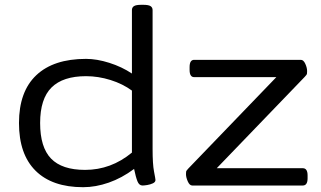

<svg xmlns="http://www.w3.org/2000/svg" viewBox="-20 -772 1337 799"><path d="M326 7Q197 7 128 -61.5Q59 -130 59 -260Q59 -391 131 -459Q203 -527 338 -527Q383 -527 435 -510.5Q487 -494 529 -466V-730Q529 -741 537.5 -746.5Q546 -752 568 -752H576Q598 -752 606.5 -746.5Q615 -741 615 -730V-152Q615 -89 621 -58Q627 -27 627 -23Q627 -14 616 -9Q605 -4 592.5 -2Q580 0 573 0Q559 0 552 -17.5Q545 -35 538 -69Q487 -31 432.5 -12Q378 7 326 7ZM334 -65Q442 -65 529 -137V-395Q491 -423 440 -439Q389 -455 338 -455Q242 -455 194.5 -408Q147 -361 147 -260Q147 -159 192.5 -112Q238 -65 334 -65ZM780 0Q769 0 761.5 -17Q754 -34 754 -47Q754 -52 754.5 -57Q755 -62 764 -71L1130 -451H788Q769 -451 769 -481V-493Q769 -523 788 -523H1232Q1243 -523 1250.5 -506.5Q1258 -490 1258 -476Q1258 -471 1257.5 -466Q1257 -461 1248 -452L882 -72H1240Q1260 -72 1260 -42V-30Q1260 0 1240 0Z"/></svg>

Font: Asap Expanded
Style: Regular
Weight: 400
Width: 7
Designer: Pablo Cosgaya
Foundry: Omnibus-Type
Version: Version 3.001; ttfautohint (v1.8.4.7-5d5b)